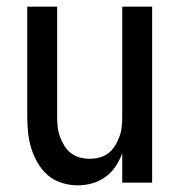

<svg xmlns="http://www.w3.org/2000/svg" viewBox="-20 -550 540 578"><path d="M214 8Q190 8 166 0.5Q142 -7 124 -22.5Q106 -38 93.5 -59.5Q81 -81 74 -104Q67 -127 64.5 -151.5Q62 -176 62 -200V-530H152V-200Q152 -185 153.5 -169.5Q155 -154 160 -140Q165 -126 173 -112.5Q181 -99 193 -89.5Q205 -80 220 -76Q235 -72 250 -72Q265 -72 280 -76Q295 -80 307 -89.5Q319 -99 327 -112.5Q335 -126 340 -140Q345 -154 346.5 -169.5Q348 -185 348 -200V-530H438V0H348V-88Q340 -67 327.5 -48.5Q315 -30 297 -17Q279 -4 257.5 2Q236 8 214 8Z"/></svg>

Font: iosevka_custom_sans_ss08 Md
Style: Regular
Weight: 500
Designer: Belleve Invis
Foundry: Belleve Invis
Version: Version 10.3.0; ttfautohint (v1.8.3)